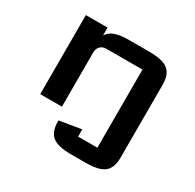

<svg xmlns="http://www.w3.org/2000/svg" viewBox="-128 -540 856 842"><g transform="rotate(30 300.5 -119.0)"><path d="M412.6 -317.4H229.5Q211.4 -317.4 199.7 -305.7Q188 -293.9 188 -275.9V0H78.1V-400.4H188V-360.8Q200.2 -381.3 226.6 -390.9Q252.9 -400.4 297.9 -400.4H400.4Q468.3 -400.4 495.4 -377.9Q522.5 -355.5 522.5 -305.2V65.9Q522.5 116.2 495.4 138.7Q468.3 161.1 400.4 161.1H327.1Q259.3 161.1 232.2 138.7Q205.1 116.2 205.1 65.9V59.6L314.9 41.5V78.1H412.6Z"/></g></svg>

Font: Squarish Sans CT
Style: Regular
Weight: 400
Version: Version 0.9